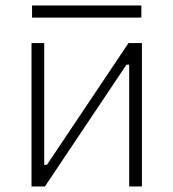

<svg xmlns="http://www.w3.org/2000/svg" viewBox="-20 -673 626 693"><path d="M93.8 0H142.1L436.5 -439.5H446.3V0H492.2V-517.6H443.8L149.4 -78.1H139.6V-517.6H93.8ZM95.7 -609.4H490.2V-653.3H95.7Z"/></svg>

Font: Cascadia Code PL ExtraLight
Style: Regular
Weight: 200
Monospace: yes
Designer: Aaron Bell
Foundry: Saja Typeworks
Version: Version 2404.023